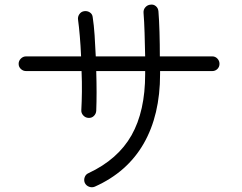

<svg xmlns="http://www.w3.org/2000/svg" viewBox="-20 -781 1040 824"><path d="M387 20Q375 25 362.5 20.5Q350 16 344 4Q339 -8 343.5 -20.5Q348 -33 360 -38Q486 -97 544.5 -200.5Q603 -304 603 -463V-476H393Q396 -379 393 -305Q392 -292 382.5 -283Q373 -274 359 -275Q346 -276 337 -286Q328 -296 329 -309Q331 -344 331.5 -387Q332 -430 330 -476H92Q79 -476 69.5 -485Q60 -494 60 -507Q60 -520 69.5 -529.5Q79 -539 92 -539H328Q326 -585 322.5 -626Q319 -667 315 -696Q313 -709 320.5 -720Q328 -731 341 -733Q355 -735 366 -727.5Q377 -720 378 -706Q383 -674 386 -630Q389 -586 391 -539H603Q602 -589 600.5 -639.5Q599 -690 596 -726Q595 -740 604 -750Q613 -760 626 -761Q639 -763 649 -754.5Q659 -746 660 -732Q663 -695 664.5 -643Q666 -591 666 -539H891Q904 -539 913 -529.5Q922 -520 922 -507Q922 -494 913 -485Q904 -476 891 -476H667V-463Q667 -287 596.5 -164.5Q526 -42 387 20Z"/></svg>

Font: Zen Maru Gothic
Style: Regular
Weight: 400
Designer: Yoshimichi Ohira
Foundry: Positype
Version: Version 1.002